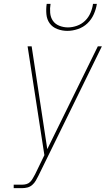

<svg xmlns="http://www.w3.org/2000/svg" viewBox="-20 -975 548 995"><path d="M51 0V-18H95Q106 -18 117 -21Q128 -24 136.5 -32.5Q145 -41 150.5 -51.5Q156 -62 162 -72L210 -171L123 -735H144L225 -202L487 -735H508L179 -64Q173 -52 165.5 -39Q158 -26 147 -16.5Q136 -7 122.5 -3.5Q109 0 95 0ZM329 -815Q302 -815 277 -824.5Q252 -834 237.5 -854Q223 -874 220.5 -901Q218 -928 222 -955H242Q238 -932 240 -908.5Q242 -885 254 -867.5Q266 -850 287.5 -841.5Q309 -833 332 -833Q355 -833 379 -841.5Q403 -850 421 -867.5Q439 -885 449 -908.5Q459 -932 462 -955H482Q478 -928 466 -901Q454 -874 433 -854Q412 -834 384 -824.5Q356 -815 329 -815Z"/></svg>

Font: Iosevka SS04 Thin
Style: Italic
Weight: 100
Italic angle: -9°
Monospace: yes
Designer: Belleve Invis
Foundry: Belleve Invis
Version: Version 19.0.0; ttfautohint (v1.8.4)